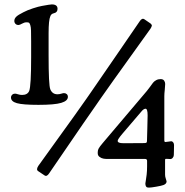

<svg xmlns="http://www.w3.org/2000/svg" viewBox="-20 -791 839 870"><path d="M121.1 -532.2V-603Q121.1 -635.7 120.6 -652.1Q120.1 -668.5 117.2 -677.5Q114.3 -686.5 111.1 -688.2Q107.9 -689.9 100.1 -689.9Q90.3 -689.9 79.8 -683.8Q69.3 -677.7 63.5 -677.7Q55.2 -677.7 50 -683.1Q44.9 -688.5 44.9 -696.3Q44.9 -706.5 53.5 -715.1Q62 -723.6 85.9 -735.4Q103 -744.6 129.2 -753.2Q155.3 -761.7 170.4 -764.2Q207 -771 214.8 -771Q240.7 -771 240.7 -751Q240.7 -734.4 224.1 -731Q211.9 -728.5 208 -717.3Q200.2 -699.7 200.2 -640.6V-540.5Q200.2 -403.8 208 -386.2Q217.3 -363.8 240.2 -363.8Q249.5 -363.8 257.6 -366.5Q265.6 -369.1 270 -369.1Q277.3 -369.1 282.5 -364.5Q287.6 -359.9 287.6 -352.1Q287.6 -334 257.8 -325Q228 -315.9 154.3 -315.9Q83.5 -315.9 56.6 -323.5Q29.8 -331.1 29.8 -349.1Q29.8 -356.4 35.2 -361.6Q40.5 -366.7 47.9 -366.7Q52.7 -366.7 61.5 -363.8Q70.3 -360.8 80.1 -360.8Q104.5 -360.8 112.3 -378.9Q121.1 -401.9 121.1 -532.2ZM414.1 -313Q362.3 -239.3 292.7 -137Q223.1 -34.7 202.6 -5.4Q191.9 11.2 181.2 3.4L152.8 -15.6Q142.6 -22.5 153.8 -39.6Q172.9 -66.9 245.8 -167.5Q318.8 -268.1 371.1 -342.8L393.1 -374.5Q442.9 -445.8 516.6 -554Q590.3 -662.1 612.8 -694.3Q623.5 -710.9 634.3 -703.6L662.1 -684.6Q668.5 -679.2 668 -674.6Q667.5 -669.9 661.6 -660.6Q642.6 -633.3 565.4 -526.4Q488.3 -419.4 436 -344.7ZM637.2 -70.8H464.4Q456.5 -70.8 448.2 -72.3Q439.9 -73.7 431.4 -79.8Q422.9 -85.9 422.9 -96.2V-102.1Q422.9 -110.8 427.5 -118.9Q432.1 -127 445.3 -142.6L645.5 -378.9Q651.4 -385.7 659.9 -397.7Q668.5 -409.7 673.3 -416Q678.2 -422.4 687.3 -427.5Q696.3 -432.6 707.5 -432.6Q718.8 -432.6 723.6 -425.8Q728.5 -418.9 728.5 -410.6Q728.5 -401.4 726.6 -384Q724.6 -366.7 724.6 -355.5V-155.8Q724.6 -147.5 729 -147.5Q734.4 -147.5 743.2 -149.2Q752 -150.9 755.4 -150.9Q761.2 -150.9 764.9 -145.8Q768.6 -140.6 768.6 -133.8Q768.6 -123 768.1 -106.2Q767.6 -89.4 767.6 -88.4Q767.6 -82 762.9 -76.2Q758.3 -70.3 751.5 -70.3Q751 -70.3 743.7 -70.8Q736.3 -71.3 733.4 -71.3Q730 -71.3 729 -70.1Q728 -68.8 728 -64.9V1Q728 9.3 731.4 19Q734.9 28.8 734.9 30.8Q734.9 42 720.7 47.4Q711.9 50.8 688.2 54.9Q664.6 59.1 654.8 59.1Q649.9 59.1 646.7 58.1Q643.6 57.1 641.1 52.7Q638.7 48.3 638.7 40Q638.7 37.6 640.6 27.8Q642.6 18.1 644.5 0.5Q646.5 -17.1 646.5 -37.6V-62Q646.5 -70.8 637.2 -70.8ZM648.9 -268.1Q648.9 -298.3 639.6 -298.3Q630.9 -298.3 620.6 -285.6L534.7 -185.1Q513.2 -159.7 513.2 -152.8Q513.2 -142.1 538.6 -142.1Q556.2 -142.1 590.6 -142.3Q625 -142.6 632.3 -142.6Q641.6 -142.6 643.8 -144.8Q646 -147 646 -152.8Q646 -158.7 647.5 -207Q648.9 -255.4 648.9 -268.1Z"/></svg>

Font: Cooper* Medium
Style: Regular
Weight: 500
Designer: Owen Earl
Foundry: indestructible type*
Version: Version 0.001